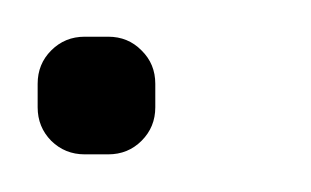

<svg xmlns="http://www.w3.org/2000/svg" viewBox="-20 -82 165 102"><path d="M0 -37.5V-25C0 -18 2.4 -12.1 7.2 -7.2C12.1 -2.4 18 0 25 0H37.5C44.5 0 50.4 -2.4 55.2 -7.2C60.1 -12.1 62.5 -18 62.5 -25V-37.5C62.5 -44.5 60.1 -50.4 55.2 -55.2C50.4 -60.1 44.5 -62.5 37.5 -62.5H25C18 -62.5 12.1 -60.1 7.2 -55.2C2.4 -50.4 0 -44.5 0 -37.5Z"/></svg>

Font: lerotica
Style: Regular
Weight: 400
Designer: defharo
Foundry: deFharo
Version: Version 1.001 2011